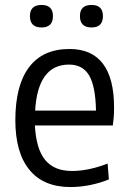

<svg xmlns="http://www.w3.org/2000/svg" viewBox="-20 -747 520 776"><path d="M148 -636Q101 -636 101 -682Q101 -727 148 -727Q194 -727 194 -682Q194 -636 148 -636ZM350 -636Q303 -636 303 -682Q303 -727 350 -727Q396 -727 396 -682Q396 -636 350 -636ZM265 9Q156 9 99 -60.5Q42 -130 42 -261Q42 -402 97.5 -475.5Q153 -549 261 -549Q351 -549 396 -489.5Q441 -430 441 -313Q441 -288 439.5 -271.5Q438 -255 436 -240H121Q126 -145 162.5 -100.5Q199 -56 271 -56Q338 -56 415 -86L420 -22Q387 -8 346 0.5Q305 9 265 9ZM259 -486Q133 -486 122 -300H368Q366 -399 340 -442.5Q314 -486 259 -486Z"/></svg>

Font: Encode Sans Condensed
Style: Regular
Weight: 400
Designer: Pablo Impallari, Andres Torresi
Foundry: Pablo Impallari, Andres Torresi
Version: Version 1.000; ttfautohint (v1.00) -l 8 -r 50 -G 200 -x 14 -